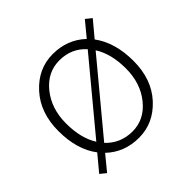

<svg xmlns="http://www.w3.org/2000/svg" viewBox="-135 -642 805 805"><g transform="rotate(-45 267.5 -239.5)"><path d="M401.9 -376 152.8 -76.2Q200.2 -25.9 270.8 -25.9Q341.3 -25.9 389.6 -85.4Q438 -145 438 -232.4Q438 -319.8 401.9 -376ZM132.8 -103 381.8 -402.8Q335.9 -453.6 264.9 -453.9Q193.8 -454.1 145.5 -394.3Q97.2 -334.5 97.2 -246.8Q97.2 -159.2 132.8 -103ZM126 -43.9 71.8 22 45.9 1 104 -68.8Q52.2 -136.7 52 -245.8Q51.8 -355 114.3 -423.6Q176.8 -492.2 263.4 -492.2Q350.1 -492.2 409.2 -436L462.9 -501L488.8 -480L431.2 -411.1Q482.9 -341.3 482.9 -232.4Q482.9 -123.5 420.4 -55.7Q357.9 12.2 271.5 12.2Q185.1 12.2 126 -43.9Z"/></g></svg>

Font: SourceSansPro-Light
Style: Regular
Weight: 300
Designer: Paul D. Hunt
Foundry: Adobe Systems Incorporated
Version: Version 2.020;PS 2.0;hotconv 1.0.86;makeotf.lib2.5.63406